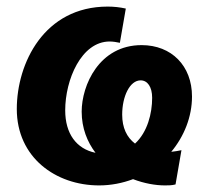

<svg xmlns="http://www.w3.org/2000/svg" viewBox="-20 -552 637 583"><path d="M281 11C317 11 352 4 384 -8C418 5 452 11 481 11C491 11 502 11 513 8L531 -96C521 -94 511 -92 500 -91C539 -138 563 -197 563 -259C563 -352 501 -415 410 -415C281 -415 228 -293 228 -213C228 -163 245 -121 270 -88C212 -100 178 -146 178 -217C178 -310 227 -426 313 -426C322 -426 336 -424 344 -422L362 -526C344 -530 326 -532 307 -532C114 -532 31 -360 31 -221C31 -74 149 11 281 11ZM351 -204C351 -259 374 -308 407 -308C428 -308 442 -288 442 -255C442 -208 428 -151 390 -116C365 -135 351 -164 351 -204Z"/></svg>

Font: Fixel Text 20240404
Style: Bold Italic
Weight: 700
Width: 4
Italic angle: -10°
Designer: AlfaBravo + MacPaw
Foundry: Kyrylo Tkachov, Marchela Mozhyna, Serhii Makarenko, Maria Weinstein, Zakhar Kryvoshyya
Version: Version 1.211;Glyphs 3.2 (3225)